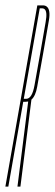

<svg xmlns="http://www.w3.org/2000/svg" viewBox="-54 -695 204 715"><path d="M-34 0 85 -675H105Q114.5 -675 120 -670.5Q135 -659 128 -618.5Q118 -562 106.5 -495Q94.5 -428 84.5 -372Q78.5 -337.5 63 -324L22 0H11L51 -317Q46.5 -316 41.5 -316H32.5L-23 0ZM34.5 -327H43.5Q65.5 -327 74.5 -377.5Q83.5 -428 95.5 -495Q107 -562 116 -613Q123.5 -654 110.5 -662Q107 -664 103 -664H94Z"/></svg>

Font: Anybody UltraCondensed Thin
Style: Italic
Weight: 100
Width: 1
Italic angle: -10°
Designer: Tyler Finck
Foundry: Etcetera Type Company
Version: Version 1.010; ttfautohint (v1.8.3) -l 8 -r 50 -G 200 -x 14 